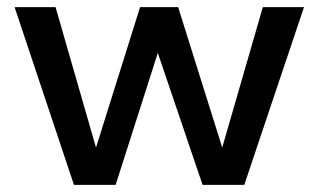

<svg xmlns="http://www.w3.org/2000/svg" viewBox="-20 -520 895 540"><path d="M719.2 -500H835L667 0H549.8L423.8 -371.1L305.2 0H188L21 -500H136.2L250 -105L374 -500H481L605 -105Z"/></svg>

Font: Work Sans Medium
Style: Regular
Weight: 500
Designer: Wei Huang
Foundry: Wei Huang
Version: Version 2.012